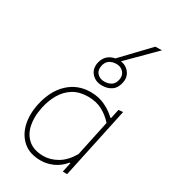

<svg xmlns="http://www.w3.org/2000/svg" viewBox="-226 -1049 1032 1167"><g transform="rotate(30 290.5 -465.5)"><path d="M403.5 0Q406.5 -14 409.5 -28.5L418 -68H412Q378.5 -27.5 336.2 -9.2Q294 9 252 9Q175.5 9 129.2 -30.8Q83 -70.5 67.5 -135.5Q60 -167 60 -201.5Q60 -237 68 -275Q90.5 -383 154.5 -443.5Q218.5 -504 310 -504Q368 -504 414 -481.2Q460 -458.5 489 -429H495L509 -494L540 -497Q527.5 -439.5 516.5 -386.5Q505 -333 492 -271.5L440 -28.5Q437 -14 434 0ZM253 -23Q302 -23 349.5 -50.8Q397 -78.5 433 -140L486 -389Q453 -426.5 410.5 -449.2Q368 -472 310 -472Q249.5 -472 206.8 -445.8Q164 -419.5 137.5 -374Q111 -328.5 99 -271Q91 -233 91 -199Q91 -172 96 -147Q107.5 -90.5 146.5 -56.8Q185.5 -23 253 -23ZM347 -572Q302 -572 274.5 -602Q254 -624.5 254 -655.5Q254 -666 256 -677Q264.5 -717.5 292.5 -737.8Q320.5 -758 360 -758Q405 -758 432 -727Q452 -703.5 452 -674Q452 -664 450 -654Q442 -611.5 414.5 -591.8Q387 -572 347 -572ZM347 -600Q375 -600 395.2 -612.8Q415.5 -625.5 422 -657Q423.5 -664.5 423.5 -671.5Q423.5 -693.5 409 -709.5Q390 -730 360 -730Q331.5 -730 311.2 -716.5Q291 -703 285 -673Q283.5 -664.5 283.5 -657Q283.5 -634.5 297.5 -620Q316.5 -600 347 -600ZM328 -747Q375 -796.5 420.5 -844Q465.5 -891 511 -939L557 -940L461 -844L365 -748Z"/></g></svg>

Font: Heraclito Thin
Style: Italic
Weight: 100
Italic angle: -12°
Designer: Kostas Bartsokas (font) & Cristiano Sobral (main changes)
Foundry: Kostas Bartsokas (font) & Cristiano Sobral (main changes)
Version: Version 1.00;July 8, 2020;FontCreator 13.0.0.2655 64-bit